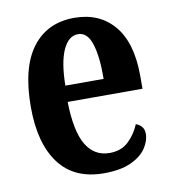

<svg xmlns="http://www.w3.org/2000/svg" viewBox="-68 -608 605 677"><g transform="rotate(-10 234.5 -269.0)"><path d="M251 10Q145 10 91 -62Q37 -134 37 -264Q37 -405 91 -476.5Q145 -548 242 -548Q332 -548 384 -486.5Q436 -425 436 -306V-260H168Q170 -155 199 -106Q228 -57 283 -57Q325 -57 351 -82Q377 -107 391 -141Q403 -137 411.5 -127.5Q420 -118 420 -101Q420 -77 403 -51Q386 -25 348.5 -7.5Q311 10 251 10ZM307 -318Q308 -396 293.5 -442.5Q279 -489 245 -489Q211 -489 191 -445Q171 -401 170 -318Z"/></g></svg>

Font: Noto Serif Armenian ExtraCondensed
Style: Bold
Weight: 700
Width: 2
Designer: Monotype Design Team
Foundry: Monotype Imaging Inc.
Version: Version 2.008; ttfautohint (v1.8.4.7-5d5b)